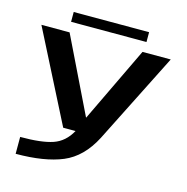

<svg xmlns="http://www.w3.org/2000/svg" viewBox="-132 -839 1166 1198"><g transform="rotate(15 451.0 -240.0)"><path d="M320 0H563.5L858 -585H675.5L442.5 -98.5H441L204.5 -585H22.5ZM75.5 234Q261 234 376.8 185.8Q492.5 137.5 563.5 0L400 -0.5Q358.5 76 285.5 100.8Q212.5 125.5 75.5 125ZM196.5 -651H683.5V-714.5H196.5Z"/></g></svg>

Font: Anybody ExtraExpanded SemiBold
Style: Regular
Weight: 600
Width: 8
Version: Version 1.113;gftools[0.9.25]